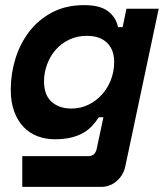

<svg xmlns="http://www.w3.org/2000/svg" viewBox="-20 -530 652 750"><path d="M384 -72H366Q355 -55 341 -39.5Q327 -24 307 -12Q287 0 259 7Q231 14 194 14Q158 14 126.5 2Q95 -10 72 -34Q49 -58 35.5 -94.5Q22 -131 22 -180Q22 -242 40.5 -301.5Q59 -361 95 -407.5Q131 -454 184.5 -482Q238 -510 309 -510Q370 -510 401.5 -486.5Q433 -463 441 -424H459L474 -496H600L469 122Q461 156 435 178Q409 200 375 200H67V80H325Q352 80 358 50ZM259 -106Q295 -106 325.5 -121Q356 -136 378.5 -161Q401 -186 413.5 -219Q426 -252 426 -288Q426 -336 398 -363Q370 -390 319 -390Q281 -390 250 -375Q219 -360 197.5 -335.5Q176 -311 164 -278.5Q152 -246 152 -212Q152 -159 181.5 -132.5Q211 -106 259 -106Z"/></svg>

Font: Space Mono
Style: Bold Italic
Weight: 700
Italic angle: -12°
Monospace: yes
Designer: Colophon Foundry / Benjamin Critton
Foundry: Colophon Foundry
Version: Version 1.000;PS 1.000;hotconv 1.0.81;makeotf.lib2.5.63406